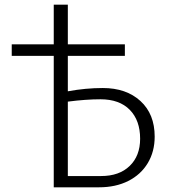

<svg xmlns="http://www.w3.org/2000/svg" viewBox="-20 -798 727 818"><path d="M639 -216Q639 -152 609.5 -103Q580 -54 526.5 -27Q473 0 402 0H209V-560H30V-609H209V-778H269V-609H512V-560H269V-409Q345 -423 418 -423Q518 -423 578.5 -367.5Q639 -312 639 -216ZM577 -207Q577 -285 533 -330Q489 -375 408 -375Q346 -375 269 -365V-48H411Q488 -48 532.5 -91Q577 -134 577 -207Z"/></svg>

Font: Isabella Sans
Style: Regular
Weight: 400
Designer: Original fonts by Christian Thalmann (Catharsis Fonts), Modifications by Cristiano Sobral
Version: Version 0.002;July 12, 2020;FontCreator 13.0.0.2655 64-bit; 